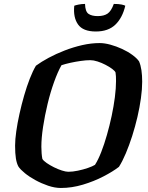

<svg xmlns="http://www.w3.org/2000/svg" viewBox="-20 -934 736 954"><path d="M282.5 0Q252.5 0 219.2 -11.2Q186 -22.5 155.8 -39Q125.5 -55.5 103 -74Q80.5 -92.5 71.5 -106.5Q63 -122 59 -146.5Q55 -171 55 -210.5Q55 -240.5 60.8 -281.2Q66.5 -322 76.8 -368.2Q87 -414.5 100 -459.5Q113 -504.5 128 -543Q143 -581.5 158.5 -607.5Q185 -627 221.8 -646.8Q258.5 -666.5 301 -683Q343.5 -699.5 388.2 -709.8Q433 -720 475.5 -720Q499.5 -720 528.8 -712Q558 -704 586.2 -691Q614.5 -678 637.2 -661.5Q660 -645 671 -629Q679 -610.5 682.8 -584.8Q686.5 -559 686.5 -528Q686.5 -491 680.2 -445.8Q674 -400.5 662.8 -352.5Q651.5 -304.5 636.8 -258.2Q622 -212 605.2 -172.2Q588.5 -132.5 571 -105Q541.5 -82 494.2 -57.5Q447 -33 392 -16.5Q337 0 282.5 0ZM319.5 -80.5Q341 -80.5 367.2 -86Q393.5 -91.5 416.8 -99.5Q440 -107.5 452 -115Q468 -140 483 -178.5Q498 -217 511.2 -263.2Q524.5 -309.5 534.8 -357.8Q545 -406 550.8 -451Q556.5 -496 556.5 -531.5Q556.5 -544 556 -555Q555.5 -566 554 -574Q551 -581.5 537.2 -591.8Q523.5 -602 504.2 -612Q485 -622 464.8 -628.5Q444.5 -635 429 -635Q407.5 -635 381.2 -631.2Q355 -627.5 330 -622Q305 -616.5 285.5 -610Q267 -577.5 248.8 -526.8Q230.5 -476 216.5 -417.8Q202.5 -359.5 194 -303.8Q185.5 -248 185.5 -205Q185.5 -188 186.8 -172.5Q188 -157 190.5 -144.5Q196 -135 212 -124Q228 -113 248 -103Q268 -93 287.5 -86.8Q307 -80.5 319.5 -80.5ZM456 -777.5Q392.5 -777.5 367.8 -812.5Q343 -847.5 349 -905.5Q354.5 -908 370 -911.2Q385.5 -914.5 402.5 -914.5Q403.5 -876.5 419.8 -865.2Q436 -854 465.5 -854Q496 -854 514.2 -866.2Q532.5 -878.5 545.5 -914.5Q569.5 -914.5 583.8 -911.5Q598 -908.5 602.5 -905.5Q588.5 -845.5 553.2 -811.5Q518 -777.5 456 -777.5Z"/></svg>

Font: Texturina Medium
Style: Italic
Weight: 500
Italic angle: -11°
Designer: Guillermo Torres Carreño
Foundry: Omnibus-Type
Version: Version 1.002